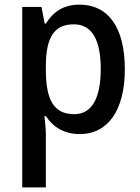

<svg xmlns="http://www.w3.org/2000/svg" viewBox="-20 -569 606 829"><path d="M324 -549C253 -549 209 -517 178 -467H173L159 -539H76V240H178V14C178 -9 175 -41 172 -68H178C207 -23 254 10 325 10C443 10 519 -89 519 -270C519 -455 444 -549 324 -549ZM299 -464C379 -464 415 -394 415 -271C415 -148 378 -76 301 -76C210 -76 178 -141 178 -268V-287C179 -407 213 -464 299 -464Z"/></svg>

Font: Noto Sans Gujarati SemiCondensed Medium
Style: Regular
Weight: 500
Width: 4
Designer: Jelle Bosma - Monotype Design Team, Universal Thirst
Foundry: Monotype Imaging Inc.
Version: Version 2.106